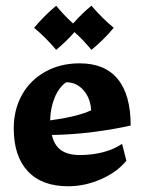

<svg xmlns="http://www.w3.org/2000/svg" viewBox="-20 -639 508 670"><path d="M28 -191Q28 -257 57 -308.5Q86 -360 138.5 -389Q191 -418 258 -418Q346 -418 391 -363Q436 -308 436 -201Q380 -188 306 -178.5Q232 -169 161 -168Q169 -132 193 -115Q217 -98 259 -98Q302 -98 340 -108Q378 -118 406 -137L421 -78Q388 -38 332 -13.5Q276 11 218 11Q126 11 77 -41.5Q28 -94 28 -191ZM298 -254Q296 -296 271.5 -324Q247 -352 211 -352Q186 -335 171 -299Q156 -263 155 -219Q195 -224 233.5 -233Q272 -242 298 -254ZM377 -542Q340 -498 299 -465Q272 -498 240 -527Q212 -495 176 -465Q141 -507 99 -542Q134 -584 176 -619Q203 -586 235 -557Q268 -594 299 -619Q340 -572 377 -542Z"/></svg>

Font: Mirza
Style: Bold
Weight: 700
Designer: Arabic design by Kourosh Beigpour, Latin design by Eduardo Tunni, engineering by Lasse Fister
Version: Version 1.0010g